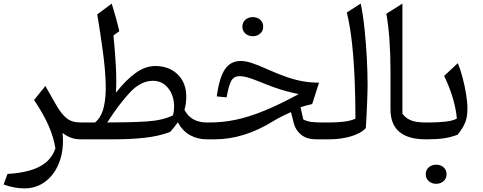

<svg xmlns="http://www.w3.org/2000/svg" viewBox="-20 -772 2675 1064"><path d="M231.4 -295.4 294.4 -185.1Q320.3 -140.6 349.1 -116.9Q377.9 -93.3 427.7 -93.3H428.2V0H427.7Q396 0 371.6 -9.5Q347.2 -19 326.7 -35.6Q335.4 54.2 309.8 123.8Q284.2 193.4 233.2 232.7Q182.1 272 115.2 272Q59.6 272 0 250.5L21.5 191.9Q85.9 188.5 139.6 174.3Q193.4 160.2 231.4 130.4Q269.5 100.6 287.1 50.3Q277.8 -9.3 250.2 -73.5Q222.7 -137.7 168.9 -217.8Z M840.3 -406.2Q916.5 -406.2 964.4 -359.9Q1012.2 -313.5 1012.2 -235.8Q1012.2 -196.8 1002 -163.1Q1023.4 -124.5 1054.9 -108.9Q1086.4 -93.3 1125.5 -93.3H1126V0H1125.5Q1075.2 0 1033.7 -22.7Q992.2 -45.4 965.3 -94.2Q948.2 -69.3 923.3 -41Q858.4 -16.6 780 -8.3Q701.7 0 616.7 0H428.2Q412.1 0 412.1 -32.7V-60.5Q412.1 -93.3 428.2 -93.3H506.8Q541.5 -122.1 554.9 -178Q568.4 -233.9 565.7 -312.3Q563 -390.6 550 -486.8Q537.1 -583 519 -692.4L599.1 -752Q611.8 -710.9 622.3 -673.3Q632.8 -635.7 641.1 -599.1L608.9 -575.7Q617.2 -491.7 621.8 -408.7Q626.5 -325.7 622.6 -258.8Q679.7 -331.1 733.2 -368.7Q786.6 -406.2 840.3 -406.2ZM827.1 -324.2Q761.2 -324.2 701.7 -261.5Q642.1 -198.7 574.2 -93.3Q703.1 -93.3 792 -98.9Q880.9 -104.5 939 -132.8Q950.7 -184.1 939.5 -227.5Q928.2 -271 898.9 -297.6Q869.6 -324.2 827.1 -324.2Z M1314 -434.1Q1339.8 -434.1 1373 -423.6Q1406.2 -413.1 1462.9 -387.7Q1523.9 -360.4 1571.5 -344.2Q1619.1 -328.1 1661.6 -321Q1704.1 -314 1748 -314L1710 -195.3Q1677.7 -188.5 1645.5 -177.7L1660.6 -110.4Q1681.6 -99.1 1706.3 -96.2Q1731 -93.3 1766.6 -93.3H1806.2V0H1731.4Q1680.7 0 1649.4 -24.9Q1618.2 -49.8 1608.4 -88.4L1592.3 -150.9Q1571.3 -141.6 1547.1 -129.6Q1522.9 -117.7 1499 -103.5Q1414.6 -50.8 1333 -25.4Q1251.5 0 1170.4 0H1126Q1109.9 0 1109.9 -32.7V-60.5Q1109.9 -93.3 1126 -93.3H1144Q1215.8 -93.3 1289.1 -108.9Q1362.3 -124.5 1446.5 -159.2Q1530.8 -193.8 1635.3 -250.5Q1597.7 -258.3 1565.4 -267.1Q1533.2 -275.9 1498.8 -288.1Q1464.4 -300.3 1419.4 -318.8Q1374 -337.4 1349.1 -343.8Q1324.2 -350.1 1308.6 -350.1Q1277.3 -350.1 1262.5 -325.7Q1247.6 -301.3 1235.8 -232.4L1181.2 -237.8Q1195.3 -342.3 1226.6 -388.2Q1257.8 -434.1 1314 -434.1ZM1323.2 -624.5Q1323.2 -648.4 1340.1 -662.8Q1356.9 -677.2 1380.9 -677.2Q1405.3 -677.2 1421.9 -662.8Q1438.5 -648.4 1438.5 -624.5Q1438.5 -600.6 1421.9 -585.9Q1405.3 -571.3 1380.9 -571.3Q1356.9 -571.3 1340.1 -585.9Q1323.2 -600.6 1323.2 -624.5Z M1979 -752.4Q1992.2 -688 2000.5 -608.4Q2008.8 -528.8 2012.9 -448.5Q2017.1 -368.2 2017.1 -300.3Q2017.1 -288.1 2016.4 -260.3Q2015.6 -232.4 2014.2 -197Q2012.7 -161.6 2011 -125.7Q2009.3 -89.8 2007.3 -62Q1977.1 -30.8 1921.4 -15.4Q1865.7 0 1806.2 0Q1790 0 1790 -32.7V-60.5Q1790 -93.3 1806.2 -93.3Q1845.7 -93.3 1884.5 -97.7Q1923.3 -102.1 1949.7 -114.3Q1949.7 -213.4 1945.8 -319.1Q1941.9 -424.8 1931.6 -523.9Q1921.4 -623 1901.9 -702.6Z M2210 -752V-142.6Q2224.6 -120.1 2253.4 -106.7Q2282.2 -93.3 2337.9 -93.3H2338.4V0H2337.9Q2242.7 0 2193.4 -41Q2144 -82 2144 -166.5V-378.4Q2144 -564.9 2121.1 -695.8Z M2339.4 193.4Q2339.4 169.4 2356.2 155Q2373 140.6 2397 140.6Q2421.4 140.6 2438 155Q2454.6 169.4 2454.6 193.4Q2454.6 217.3 2438 231.9Q2421.4 246.6 2397 246.6Q2373 246.6 2356.2 231.9Q2339.4 217.3 2339.4 193.4ZM2338.4 0Q2322.3 0 2322.3 -32.7V-60.5Q2322.3 -93.3 2338.4 -93.3H2359.9Q2406.2 -93.3 2447.8 -97.9Q2489.3 -102.5 2511.7 -114.7Q2507.8 -163.6 2491 -222.9Q2474.1 -282.2 2441.4 -351.6L2517.1 -421.9Q2531.2 -388.2 2543.5 -342Q2555.7 -295.9 2563 -250Q2570.3 -204.1 2570.3 -169.9Q2570.3 -125 2558.1 -93.5Q2545.9 -62 2515.6 -25.4Q2478 -11.2 2440.4 -5.6Q2402.8 0 2351.1 0Z"/></svg>

Font: Pinar DS4-Regular
Style: Regular
Weight: 400
Designer: Amin Abedi
Version: Version 2.000